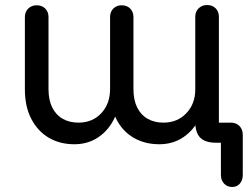

<svg xmlns="http://www.w3.org/2000/svg" viewBox="-20 -568 1003 764"><path d="M614 6Q556 6 511.5 -20Q467 -46 442.5 -95Q418 -144 418 -213V-500Q418 -521 431 -534Q444 -547 464 -547Q485 -547 498 -534Q511 -521 511 -500V-213Q511 -170 526 -140Q541 -110 568 -95Q595 -80 630 -80Q686 -80 721.5 -117.5Q757 -155 757 -212H800Q799 -148 775 -99Q751 -50 709.5 -22Q668 6 614 6ZM276 6Q218 6 174 -20Q130 -46 104.5 -95Q79 -144 79 -213V-500Q79 -521 92.5 -534Q106 -547 126 -547Q147 -547 160 -534Q173 -521 173 -500V-213Q173 -170 188 -140Q203 -110 230 -95Q257 -80 292 -80Q348 -80 383 -117.5Q418 -155 418 -214H460Q460 -150 436.5 -100Q413 -50 371.5 -22Q330 6 276 6ZM904 176Q884 176 871.5 162.5Q859 149 859 128V0H840Q797 0 777 -20Q757 -40 757 -83V-501Q757 -522 770.5 -535Q784 -548 804 -548Q825 -548 838 -535Q851 -522 851 -501V-80H898Q920 -80 933 -66.5Q946 -53 946 -32V128Q946 149 934.5 162.5Q923 176 904 176Z"/></svg>

Font: Comfortaa SemiBold
Style: Regular
Weight: 600
Designer: Johan Aakerlund
Foundry: Johan Aakerlund
Version: Version 3.104; ttfautohint (v1.8.1.43-b0c9)